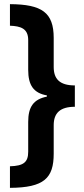

<svg xmlns="http://www.w3.org/2000/svg" viewBox="-20 -741 405 926"><path d="M28 61V165C193 164 239 118 239 0V-137C239 -196 270 -226 341 -226V-329C267 -329 239 -361 239 -418V-558C239 -681 182 -720 28 -721V-617C79 -615 116 -604 116 -548V-404C116 -330 142 -292 206 -281V-275C141 -262 116 -225 116 -153V-9C116 42 93 59 28 61Z"/></svg>

Font: Noto Sans Myanmar UI ExtraCondensed
Style: Bold
Weight: 700
Width: 2
Designer: Monotype Design Team
Foundry: Monotype Imaging Inc.
Version: Version 2.103